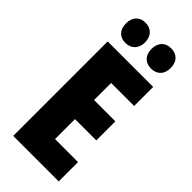

<svg xmlns="http://www.w3.org/2000/svg" viewBox="-292 -977 1026 1026"><g transform="rotate(45 221.5 -464.0)"><path d="M60 -851C60 -803 88 -775 131 -775C176 -775 204 -805 204 -851C204 -898 176 -928 131 -928C88 -928 60 -900 60 -851ZM253 -851C253 -804 280 -775 325 -775C371 -775 398 -805 398 -851C398 -898 371 -928 325 -928C281 -928 253 -900 253 -851ZM403 0V-146H229V-297H390V-441H229V-570H403V-714H59V0Z"/></g></svg>

Font: Noto Sans Lao ExtraCondensed Black
Style: Regular
Weight: 900
Width: 2
Designer: Monotype Design Team
Foundry: Monotype Imaging Inc.
Version: Version 2.003